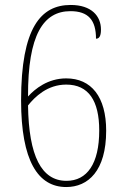

<svg xmlns="http://www.w3.org/2000/svg" viewBox="-20 -744 505 774"><path d="M247 10C335 10 408 -55 408 -217C408 -354 348 -428 247 -428C173 -428 121 -386 93 -355C92 -604 155 -699 264 -699C336 -699 367 -663 367 -588C378 -588 387 -595 387 -625C387 -679 349 -724 265 -724C145 -724 65 -633 65 -339C65 -96 133 10 247 10ZM248 -15C147 -15 96 -115 93 -319C121 -354 171 -403 247 -403C337 -403 380 -338 380 -218C380 -84 331 -15 248 -15Z"/></svg>

Font: Noto Serif Myanmar Condensed Thin
Style: Regular
Weight: 100
Width: 3
Designer: Ben Mitchell and the Monotype Design Team
Foundry: Monotype Imaging Inc.
Version: Version 2.106